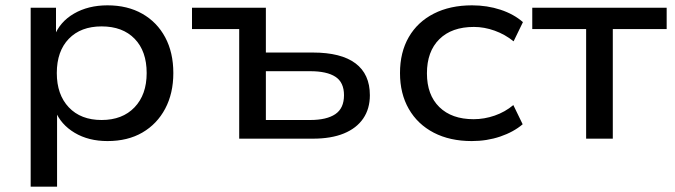

<svg xmlns="http://www.w3.org/2000/svg" viewBox="-20 -520 2530 720"><path d="M95 180V-491H190V-383H183Q204 -438 257.5 -469Q311 -500 383 -500Q458 -500 513.5 -468.5Q569 -437 599.5 -380Q630 -323 630 -246Q630 -170 599.5 -112.5Q569 -55 514 -23Q459 9 383 9Q312 9 260 -22Q208 -53 187 -105H194V180ZM361 -70Q439 -70 484.5 -117.5Q530 -165 530 -246Q530 -328 485 -374.5Q440 -421 361 -421Q283 -421 238 -374.5Q193 -328 193 -246Q193 -165 238 -117.5Q283 -70 361 -70Z M877 0V-411H700V-491H977V-323H1153Q1259 -323 1313 -282.5Q1367 -242 1367 -163Q1367 -112 1342 -75.5Q1317 -39 1269.5 -19.5Q1222 0 1153 0ZM977 -70H1143Q1205 -70 1237.5 -92Q1270 -114 1270 -163Q1270 -211 1238 -232Q1206 -253 1143 -253H977Z M1749 9Q1667 9 1606.5 -22.5Q1546 -54 1513 -111.5Q1480 -169 1480 -246Q1480 -324 1513 -381Q1546 -438 1607 -469Q1668 -500 1750 -500Q1807 -500 1857 -483.5Q1907 -467 1941 -437L1906 -365Q1874 -391 1835 -405Q1796 -419 1757 -419Q1674 -419 1627.5 -373Q1581 -327 1581 -245Q1581 -164 1627.5 -118.5Q1674 -73 1756 -73Q1796 -73 1835 -86.5Q1874 -100 1905 -126L1940 -54Q1906 -25 1856 -8Q1806 9 1749 9Z M2178 0V-411H1976V-491H2480V-411H2278V0Z"/></svg>

Font: Nunito Sans 10pt SemiExpanded Medium
Style: Regular
Weight: 500
Width: 6
Designer: Vernon Adams
Foundry: Vernon Adams
Version: Version 3.101;gftools[0.9.27]